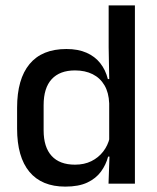

<svg xmlns="http://www.w3.org/2000/svg" viewBox="-20 -682 583 713"><path d="M222.5 11Q135 11 89.2 -44Q43.5 -99 43.5 -204.5V-282Q43.5 -388.5 89.8 -444.2Q136 -500 226.5 -500Q270 -500 301.2 -486.2Q332.5 -472.5 352.2 -447.5Q372 -422.5 380.5 -388.5H413L385.5 -298Q384 -338 368 -365.2Q352 -392.5 324 -406.5Q296 -420.5 258.5 -420.5Q202 -420.5 172 -388Q142 -355.5 142 -291.5V-198Q142 -135.5 171.8 -103Q201.5 -70.5 258.5 -70.5Q293 -70.5 319.2 -83.5Q345.5 -96.5 363 -119Q380.5 -141.5 387 -169.5L410 -100.5H381.5Q373.5 -70 354.8 -44.5Q336 -19 304 -4Q272 11 222.5 11ZM383 0 387 -114.5 385.5 -145.5V-348.5L386 -367.5L383.5 -506V-662H481V0Z"/></svg>

Font: Anek Gurmukhi Medium Medium
Style: Regular
Weight: 500
Version: Version 1.003